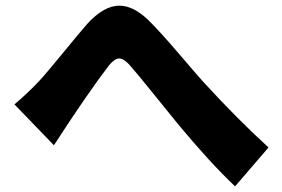

<svg xmlns="http://www.w3.org/2000/svg" viewBox="-20 -667 996 677"><path d="M30.9 -299Q77.1 -337.7 116.8 -380Q138.8 -403.1 200.1 -478Q261.4 -552.9 286.9 -582Q345.9 -647 400.9 -647Q448.9 -647 500 -599.1Q539.8 -560.7 611.7 -476.6Q683.6 -392.4 698.9 -376.1Q814.6 -249.6 926.8 -147L808.9 -9.9Q721.6 -92.3 608 -229Q588.8 -252.1 525.4 -331Q462 -409.8 436.1 -438.9Q415.5 -460.9 399.9 -460.9Q384.6 -460.9 364 -436.1Q289.1 -338.4 170.1 -154.8Z"/></svg>

Font: Karasuma Gothic
Style: Black
Weight: 900
Designer: Rasmus Andersson / Ryoko Nishizuka
Foundry: Genbu
Version: Version 1.00